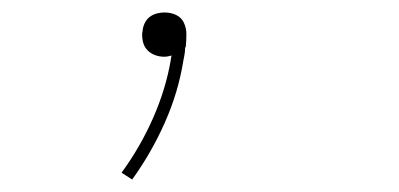

<svg xmlns="http://www.w3.org/2000/svg" viewBox="-20 -83 640 308"><path d="M192 205 175 194Q205 153 225.5 106.5Q246 60 254 13Q254 11 254.5 9.5Q255 8 255 6Q252 7 249 7.5Q246 8 243 8Q236 8 229 5.5Q222 3 217 -2Q212 -7 210 -13.5Q208 -20 208 -28Q208 -30 208.5 -32Q209 -34 209 -36Q210 -42 213 -47.5Q216 -53 221 -56.5Q226 -60 232 -61.5Q238 -63 244 -63Q254 -63 262.5 -59Q271 -55 275 -46.5Q279 -38 279 -28Q279 -18 278 -8Q278 -8 278 -7.5Q278 -7 277 -7Q277 -1 276 4.5Q275 10 274 15Q266 65 244.5 113.5Q223 162 192 205Z"/></svg>

Font: Iosevka Curly ThExObl
Style: Regular
Weight: 100
Width: 7
Italic angle: -9°
Monospace: yes
Designer: Belleve Invis
Foundry: Belleve Invis
Version: Version 11.1.0; ttfautohint (v1.8.3)